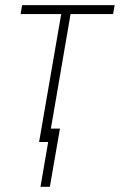

<svg xmlns="http://www.w3.org/2000/svg" viewBox="-20 -548 462 741"><path d="M258.3 -528.3 167.5 0H130.9L222.2 -528.3ZM422.4 -528.3 416.5 -493.7H59.6L65.4 -528.3ZM211.4 -51.8 172.4 172.9H136.2L174.8 -51.8Z"/></svg>

Font: Roboto Condensed ExtraLight
Style: Italic
Weight: 250
Italic angle: -12°
Designer: Christian Robertson
Foundry: Google
Version: Version 3.008; 2023